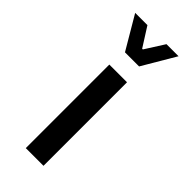

<svg xmlns="http://www.w3.org/2000/svg" viewBox="-234 -758 798 798"><g transform="rotate(45 164.5 -359.5)"><path d="M112 0H216V-491H112ZM122 -573H205L291 -719H220L166 -634H162L108 -719H36Z"/></g></svg>

Font: Falling Sky
Style: Condensed
Weight: 400
Designer: Paul D. Hunt
Foundry: Adobe Systems Incorporated
Version: Version 1.02